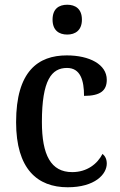

<svg xmlns="http://www.w3.org/2000/svg" viewBox="-20 -781 507 811"><path d="M264 -635C298 -635 326 -653 326 -698C326 -744 298 -761 264 -761C229 -761 202 -744 202 -698C202 -653 229 -635 264 -635ZM266 10C381 10 431 -45 431 -90C431 -109 424 -122 413 -131C391 -88 347 -54 285 -54C195 -54 157 -126 157 -266C157 -443 198 -494 263 -494C320 -494 335 -441 335 -376C405 -376 431 -399 431 -444C431 -509 358 -547 262 -547C141 -547 48 -480 48 -265C48 -67 138 10 266 10Z"/></svg>

Font: Noto Serif Devanagari SemiCondensed Medium
Style: Regular
Weight: 500
Width: 4
Designer: Universal Thirst, Indian Type Foundry and the Monotype Design Team
Foundry: Monotype Imaging Inc.
Version: Version 2.004